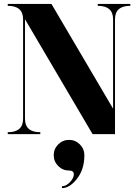

<svg xmlns="http://www.w3.org/2000/svg" viewBox="-20 -684 704 979"><path d="M410.2 107.4Q410.2 179.7 372.6 227.5Q335 275.4 295.9 275.4V265.6Q317.4 265.6 336.9 244.6Q356.4 223.6 356.4 205.1Q356.4 185.5 332 185.5Q299.8 185.5 276.9 162.6Q253.9 139.6 253.9 107.4Q253.9 75.2 276.9 52.2Q299.8 29.3 332 29.3Q364.3 29.3 387.2 52.2Q410.2 75.2 410.2 107.4ZM566.4 -113.3Q566.4 -113.3 566.4 0H452.1L107.4 -585.9V-78.1Q107.4 -9.8 185.5 -9.8V0H19.5V-9.8Q97.7 -9.8 97.7 -78.1V-585.9Q97.7 -654.3 19.5 -654.3V-664.1H242.2L556.6 -129.9V-585.9Q556.6 -654.3 478.5 -654.3V-664.1H644.5V-654.3Q566.4 -654.3 566.4 -585.9Z"/></svg>

Font: spinweradC
Style: Bold
Weight: 700
Width: 7
Version: Version 0.3